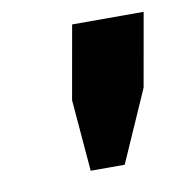

<svg xmlns="http://www.w3.org/2000/svg" viewBox="-46 -732 357 378"><g transform="rotate(-10 132.0 -543.0)"><path d="M107 -398 95 -541 121 -688H264L238 -541L175 -398Z"/></g></svg>

Font: Archivo Condensed Black
Style: Italic
Weight: 900
Width: 3
Italic angle: -10°
Designer: Hector Gatti
Foundry: Omnibus-Type
Version: Version 2.001